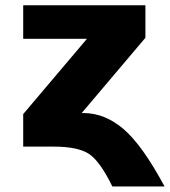

<svg xmlns="http://www.w3.org/2000/svg" viewBox="-20 -544 633 715"><path d="M303.7 -399.4H66.4V-524.4H521.5V-403.3L284.2 -123H291Q370.1 -123 439.9 -63.5Q509.8 -3.9 592.8 150.4H398.4Q351.6 54.7 310.1 28.3Q268.6 2 179.7 2H66.4V-119.1Z"/></svg>

Font: Gen Shin Gothic Heavy
Style: Bold
Weight: 900
Designer: [Source Han Sans]
Ryoko NISHIZUKA  (kana & ideographs); Paul D. Hunt (Latin, Greek & Cyrillic); Wenlong ZHANG  (bopomofo
Version: Version 1.002.20150607